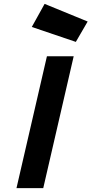

<svg xmlns="http://www.w3.org/2000/svg" viewBox="-20 -970 472 990"><path d="M210 -950 432 -859 371 -754 144 -831ZM65 0 222 -680H360L203 0Z"/></svg>

Font: Titillium Web
Style: Bold Italic
Weight: 700
Italic angle: -13°
Version: Version 1.001;PS 57.000;hotconv 1.0.70;makeotf.lib2.5.55311